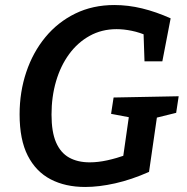

<svg xmlns="http://www.w3.org/2000/svg" viewBox="-20 -733 746 764"><path d="M319 11Q240 11 181.5 -19.5Q123 -50 90.5 -113.5Q58 -177 58 -278Q58 -367 84.5 -446Q111 -525 160.5 -585Q210 -645 279.5 -679Q349 -713 435 -713Q490 -713 545.5 -699.5Q601 -686 659 -660L626 -489H555L551 -607L570 -589Q536 -604 504 -610.5Q472 -617 444 -617Q385 -617 337 -590.5Q289 -564 255 -517.5Q221 -471 203 -409.5Q185 -348 185 -277Q185 -208 203 -166.5Q221 -125 255 -106Q289 -87 337 -87Q370 -87 406.5 -95Q443 -103 483 -117L467 -88L495 -284L512 -263L422 -280L432 -345L691 -350L681 -284L592 -262L607 -284L573 -49Q503 -18 438.5 -3.5Q374 11 319 11Z"/></svg>

Font: Bitter Thin SemiBold
Style: Italic
Weight: 600
Italic angle: -9°
Version: Version 2.002